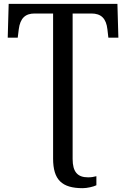

<svg xmlns="http://www.w3.org/2000/svg" viewBox="-20 -734 653 994"><path d="M356 88.9V-664.1H453.1C503.4 -664.1 529.8 -638.7 536.1 -582L541 -539.1H592.8L587.9 -713.9H24.9L20 -539.1H71.8L77.1 -582C84.5 -641.1 112.3 -664.1 159.2 -664.1H254.9V86.9C254.9 196.8 300.3 240.2 408.2 240.2C431.2 240.2 464.8 232.4 479 225.1V178.2C464.8 182.1 452.1 184.1 436 184.1C381.3 184.1 356 155.8 356 88.9Z"/></svg>

Font: The Erased English
Style: Regular
Weight: 400
Designer: Monotype Design team + ligartures altered by 180 Amsterdam
Foundry: Monotype Imaging Inc.
Version: Version 1.030;Glyphs 3.1.2 (3151)